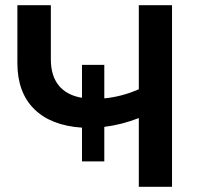

<svg xmlns="http://www.w3.org/2000/svg" viewBox="-20 -720 782 740"><path d="M643 -700V0H515V-265Q448 -239 382 -231V-98H296V-228Q176 -236 111.5 -300Q47 -364 47 -477V-700H176V-491Q176 -428 206.5 -390.5Q237 -353 296 -343V-470H382V-341Q449 -347 515 -376V-700Z"/></svg>

Font: mBank SemiBold
Style: Regular
Weight: 600
Designer: Julieta Ulanovsky
Foundry: Julieta Ulanovsky
Version: Version 7.200